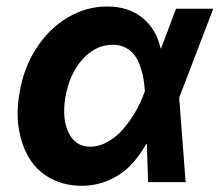

<svg xmlns="http://www.w3.org/2000/svg" viewBox="-20 -573 691 604"><path d="M235.1 11.4Q182.9 11 141.3 -10.7Q99.8 -32.3 74.8 -71Q49.7 -109.7 40 -163.4Q30.2 -217 41.5 -280.9Q54.3 -360.1 95.2 -422.4Q136 -484.7 194.1 -518.6Q252.1 -552.6 317.1 -552.6Q384.2 -552.6 428.1 -516.9Q471.9 -481.2 485.1 -421.2H486.9L533.7 -545.5H650.9L545.8 -271.3L543.7 -266L563.9 0H446L441.8 -120L439.6 -119.7Q417.6 -79.9 389 -51.1Q360.4 -22.4 320.7 -5.3Q280.9 11.7 235.1 11.4ZM435.7 -285.9Q434.3 -307.9 431.1 -326.9Q427.9 -345.9 420.6 -365.9Q413.4 -386 402.7 -400Q392 -414.1 374.8 -423.1Q357.6 -432.2 335.6 -432.2Q279.8 -432.2 238.8 -385.7Q197.8 -339.1 185.4 -265.6Q174.7 -197.8 196.2 -154.7Q217.7 -111.5 263.5 -111.5Q291.9 -111.5 319.6 -127.3Q347.3 -143.1 368.6 -168.3Q389.9 -193.5 405.9 -221.1Q421.9 -248.6 431.8 -275.9Z"/></svg>

Font: Karasuma Gothic
Style: Bold Italic
Weight: 700
Italic angle: 9.39998°
Designer: Rasmus Andersson / Ryoko Nishizuka
Foundry: Genbu
Version: Version 1.00